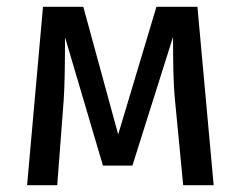

<svg xmlns="http://www.w3.org/2000/svg" viewBox="-20 -547 711 567"><path d="M611 0H521L497 -249Q493 -288 492 -335.5Q491 -383 491 -438L371 -58H284L172 -437Q172 -305 168 -250L149 0H60L107 -527H226L329 -150L442 -527H563Z"/></svg>

Font: Fira GO
Style: Regular
Weight: 400
Designer: Carrois Corporate
Foundry: Carrois Corporate GbR
Version: Version 0.300